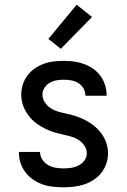

<svg xmlns="http://www.w3.org/2000/svg" viewBox="-20 -786 540 814"><path d="M249 8Q226 8 203.5 5.5Q181 3 160 -4.5Q139 -12 120 -25Q101 -38 87.5 -56Q74 -74 67 -95.5Q60 -117 60 -140V-142H150V-141Q150 -124 159.5 -109.5Q169 -95 183.5 -86.5Q198 -78 215 -75Q232 -72 249 -72Q265 -72 281.5 -74.5Q298 -77 313 -84.5Q328 -92 338 -105.5Q348 -119 348 -136Q348 -153 338.5 -167.5Q329 -182 315 -191.5Q301 -201 284.5 -206Q268 -211 251.5 -214.5Q235 -218 219 -222.5Q203 -227 187 -233.5Q171 -240 156.5 -248.5Q142 -257 128.5 -267.5Q115 -278 104.5 -291.5Q94 -305 86 -320Q78 -335 74 -351.5Q70 -368 70 -385Q70 -406 76.5 -427Q83 -448 96 -465.5Q109 -483 127 -495.5Q145 -508 165.5 -515.5Q186 -523 208 -525.5Q230 -528 251 -528Q273 -528 294.5 -525Q316 -522 336.5 -514.5Q357 -507 375 -494.5Q393 -482 406 -464Q419 -446 425.5 -425Q432 -404 432 -382V-380H342V-381Q342 -397 334 -411Q326 -425 312.5 -433.5Q299 -442 283 -445Q267 -448 251 -448Q236 -448 220 -445.5Q204 -443 190.5 -435Q177 -427 168.5 -413.5Q160 -400 160 -385Q160 -368 169.5 -353Q179 -338 193 -328.5Q207 -319 223 -314Q239 -309 255.5 -305.5Q272 -302 288.5 -297.5Q305 -293 320.5 -286.5Q336 -280 351 -271.5Q366 -263 379 -252.5Q392 -242 403 -229Q414 -216 422 -201Q430 -186 434 -169.5Q438 -153 438 -136Q438 -113 430.5 -91.5Q423 -70 409.5 -53Q396 -36 377 -23.5Q358 -11 336.5 -4Q315 3 293 5.5Q271 8 249 8ZM238 -579 185 -621 305 -766 370 -714Z"/></svg>

Font: Iosevka SS18 Medium
Style: Regular
Weight: 500
Monospace: yes
Designer: Belleve Invis
Foundry: Belleve Invis
Version: Version 25.1.1; ttfautohint (v1.8.4)